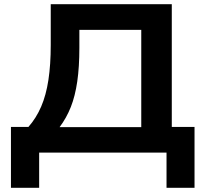

<svg xmlns="http://www.w3.org/2000/svg" viewBox="-20 -725 984 912"><path d="M32 167V-122H115Q152 -164 175.5 -218.5Q199 -273 210 -345.5Q221 -418 221 -511V-705H796V-122H904V167H771V0H166V167ZM263 -121H651V-583H357V-498Q357 -407 347 -338Q337 -269 316.5 -217Q296 -165 263 -121Z"/></svg>

Font: Nunito Sans 7pt SemiExpanded
Style: Bold
Weight: 700
Width: 6
Designer: Vernon Adams
Foundry: Vernon Adams
Version: Version 3.101;gftools[0.9.27]